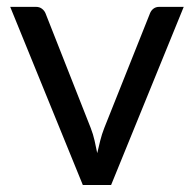

<svg xmlns="http://www.w3.org/2000/svg" viewBox="-20 -526 552 546"><path d="M9 -506.5H82Q92.5 -506.5 99.5 -501Q106.5 -495.5 109.5 -488L238 -162Q245 -144 249 -126Q253 -108 256.5 -90.5Q260.5 -108 265 -126Q269.5 -144 276.5 -162L406.5 -488Q409.5 -496 416.2 -501.2Q423 -506.5 433 -506.5H502.5L296 0H215.5Z"/></svg>

Font: Lato TR
Style: Regular
Weight: 400
Designer: Lukasz Dziedzic
Foundry: tyPoland Lukasz Dziedzic
Version: Version 1.104 2013